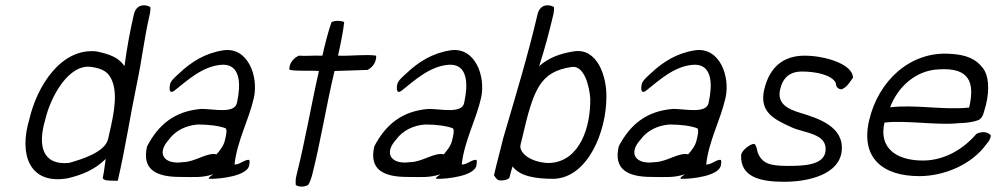

<svg xmlns="http://www.w3.org/2000/svg" viewBox="-20 -665 3705 714"><path d="M89 -221C50 -92 88 23 232 -2C290 -16 333 -35 373 -74C369 -49 368 -30 362 -3C365 7 386 7 404 7H418C447 -118 463 -229 489 -354C508 -443 516 -523 537 -612C539 -622 540 -631 539 -639C515 -652 486 -646 478 -612C463 -548 451 -481 443 -419C422 -451 387 -464 338 -474C208 -487 118 -347 89 -221ZM148 -219C168 -306 236 -429 320 -416C360 -410 384 -399 398 -362C420 -303 398 -219 382 -148C370 -98 282 -72 236 -59C137 -50 120 -124 148 -219Z M527 -121C506 -32 564 -7 650 -7C701 -7 730 -3 773 -17C776 -18 746 -1 760 0C795 1 903 -10 907 -52C908 -59 909 -65 907 -70C894 -75 866 -49 852 -54C863 -145 905 -217 924 -301C942 -381 902 -491 811 -478C744 -468 691 -435 646 -392C634 -381 613 -364 612 -349C609 -334 610 -313 630 -329C679 -368 733 -418 802 -424C863 -429 876 -375 866 -309L861 -282C852 -241 775 -260 729 -260C629 -252 569 -201 527 -121ZM609 -147C632 -179 672 -199 716 -202C758 -202 795 -197 819 -188C826 -181 820 -158 816 -142C812 -123 796 -103 785 -91C752 -100 704 -62 660 -62C590 -52 560 -94 609 -147Z M1056 -406C1080 -399 1122 -404 1166 -401C1136 -269 1116 -146 1082 -11C1079 1 1079 12 1080 23C1092 31 1110 31 1126 23C1133 12 1136 1 1140 -11C1174 -145 1192 -267 1224 -401C1267 -402 1307 -404 1347 -405C1364 -414 1380 -432 1379 -458C1340 -464 1285 -456 1237 -458C1246 -498 1257 -552 1260 -583C1246 -589 1228 -589 1213 -583C1201 -550 1188 -499 1179 -458C1140 -459 1118 -456 1091 -458C1074 -450 1055 -432 1056 -406Z M1372 -121C1351 -32 1409 -7 1495 -7C1546 -7 1575 -3 1618 -17C1621 -18 1591 -1 1605 0C1640 1 1748 -10 1752 -52C1753 -59 1754 -65 1752 -70C1739 -75 1711 -49 1697 -54C1708 -145 1750 -217 1769 -301C1787 -381 1747 -491 1656 -478C1589 -468 1536 -435 1491 -392C1479 -381 1458 -364 1457 -349C1454 -334 1455 -313 1475 -329C1524 -368 1578 -418 1647 -424C1708 -429 1721 -375 1711 -309L1706 -282C1697 -241 1620 -260 1574 -260C1474 -252 1414 -201 1372 -121ZM1454 -147C1477 -179 1517 -199 1561 -202C1603 -202 1640 -197 1664 -188C1671 -181 1665 -158 1661 -142C1657 -123 1641 -103 1630 -91C1597 -100 1549 -62 1505 -62C1435 -52 1405 -94 1454 -147Z M1817 -13C1825 -2 1828 6 1842 6C1866 6 1874 -3 1874 -3C1876 -13 1886 -46 1886 -46C1914 -9 1972 0 2040 0C2167 -5 2235 -177 2235 -303C2237 -381 2201 -488 2114 -474C2062 -466 2020 -450 1985 -419C2005 -481 2023 -548 2038 -612C2040 -622 2041 -631 2040 -639C2016 -652 1987 -646 1979 -612C1944 -461 1894 -297 1851 -150C1838 -95 1829 -66 1817 -13ZM1921 -148C1964 -335 1988 -398 2106 -416C2153 -423 2172 -343 2175 -299C2177 -194 2137 -66 2026 -59C1979 -57 1921 -81 1915 -117C1914 -125 1920 -142 1921 -148Z M2281 -121C2260 -32 2318 -7 2404 -7C2455 -7 2484 -3 2527 -17C2530 -18 2500 -1 2514 0C2549 1 2657 -10 2661 -52C2662 -59 2663 -65 2661 -70C2648 -75 2620 -49 2606 -54C2617 -145 2659 -217 2678 -301C2696 -381 2656 -491 2565 -478C2498 -468 2445 -435 2400 -392C2388 -381 2367 -364 2366 -349C2363 -334 2364 -313 2384 -329C2433 -368 2487 -418 2556 -424C2617 -429 2630 -375 2620 -309L2615 -282C2606 -241 2529 -260 2483 -260C2383 -252 2323 -201 2281 -121ZM2363 -147C2386 -179 2426 -199 2470 -202C2512 -202 2549 -197 2573 -188C2580 -181 2574 -158 2570 -142C2566 -123 2550 -103 2539 -91C2506 -100 2458 -62 2414 -62C2344 -52 2314 -94 2363 -147Z M2736 -88C2733 -8 2804 11 2896 11C2993 11 3101 -19 3110 -103C3120 -194 3023 -225 2957 -245C2911 -259 2869 -278 2881 -332C2891 -376 2917 -399 2962 -399C3016 -399 3073 -386 3088 -357C3088 -357 3087 -333 3110 -333C3130 -341 3139 -358 3152 -376C3152 -426 3049 -458 2972 -458C2892 -458 2841 -414 2822 -332C2802 -246 2862 -220 2925 -191C2971 -170 3057 -169 3050 -104C3045 -50 2967 -48 2910 -48C2843 -48 2814 -57 2798 -97C2795 -108 2793 -125 2785 -130C2768 -130 2737 -104 2736 -88Z M3212 -217C3180 -79 3261 -10 3399 -10C3487 -10 3592 -50 3649 -130C3657 -138 3663 -149 3665 -161C3654 -175 3632 -178 3611 -167C3555 -102 3483 -68 3412 -68C3315 -68 3247 -113 3269 -209C3341 -219 3470 -198 3545 -207C3545 -207 3589 -207 3617 -218C3638 -226 3639 -253 3647 -277C3660 -333 3657 -384 3635 -412C3610 -445 3575 -462 3511 -465C3364 -474 3246 -364 3212 -217ZM3290 -266C3319 -342 3385 -403 3470 -407C3585 -415 3606 -359 3584 -265C3485 -255 3389 -277 3290 -266Z"/></svg>

Font: Comica
Style: RgIta
Weight: 400
Designer: Jasper
Foundry: KineticPlasma Fonts/Cannot Into Space Fonts
Version: Version 0.89